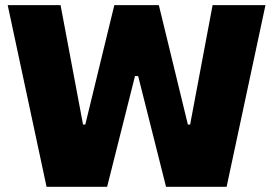

<svg xmlns="http://www.w3.org/2000/svg" viewBox="-20 -723 1057 743"><path d="M160.2 0H394.5L502.4 -428.7H514.6L622.6 0H856.9L1007.3 -703.1H802.7L715.8 -241.2H707L594.7 -703.1H422.4L310.1 -241.2H301.3L214.4 -703.1H9.8Z"/></svg>

Font: Wand UI Pro Black
Style: Regular
Weight: 900
Designer: Andreas Faust
Version: Version 1.003;FEAKit 1.0